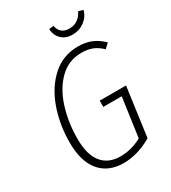

<svg xmlns="http://www.w3.org/2000/svg" viewBox="-210 -974 973 1092"><g transform="rotate(-30 277.0 -428.0)"><path d="M539 -629 509 -601Q480 -629 449.5 -641Q419 -653 378 -653Q293 -653 233.5 -594Q174 -535 144.5 -440.5Q115 -346 115 -240Q115 -135 157.5 -83Q200 -31 279 -31Q350 -31 418 -68L454 -324H333V-365H506L462 -44Q369 11 275 11Q176 11 121 -54Q66 -119 66 -244Q66 -359 102 -462Q138 -565 209 -629.5Q280 -694 380 -694Q429 -694 467 -678Q505 -662 539 -629ZM288 -861 318 -865Q323 -837 341 -821.5Q359 -806 390 -806Q422 -806 445 -822.5Q468 -839 481 -867L512 -858Q501 -818 467 -792.5Q433 -767 389 -767Q343 -767 316 -794Q289 -821 288 -861Z"/></g></svg>

Font: Fira Sans Condensed ExtraLight
Style: Italic
Weight: 275
Width: 3
Italic angle: -8°
Designer: Carrois Corporate & Edenspiekermann AG
Foundry: Carrois Corporate GbR & Edenspiekermann AG
Version: Version 4.203